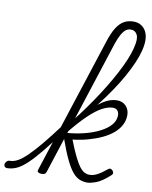

<svg xmlns="http://www.w3.org/2000/svg" viewBox="-266 -1098 946 1196"><g transform="rotate(10 207.5 -500.0)"><path d="M-136 17Q-149 17 -154 9.5Q-159 2 -157 -7Q-155 -16 -147 -23.5Q-139 -31 -127 -31Q-104 -31 -78.5 -45Q-53 -59 -20 -91Q13 -123 57 -176Q101 -229 159 -307Q169 -320 175.5 -315.5Q182 -311 183 -298.5Q184 -286 175 -273Q116 -191 71 -135.5Q26 -80 -9.5 -46Q-45 -12 -75.5 2.5Q-106 17 -136 17ZM80 15Q68 15 59.5 10Q51 5 55 -7L335 -868Q353 -924 374 -957Q395 -990 421 -1004.5Q447 -1019 480 -1019Q509 -1019 529.5 -1006Q550 -993 561.5 -970Q573 -947 573 -914Q573 -885 563.5 -848Q554 -811 535 -767.5Q516 -724 490 -677.5Q464 -631 430 -580.5Q396 -530 356 -478.5Q316 -427 271 -374.5Q226 -322 178 -271L174 -298Q215 -346 253 -397Q291 -448 325 -498Q359 -548 389 -597.5Q419 -647 443 -692.5Q467 -738 484 -778.5Q501 -819 510 -853.5Q519 -888 519 -912Q519 -930 513 -942Q507 -954 497 -960.5Q487 -967 472 -967Q455 -967 441 -956.5Q427 -946 413.5 -922Q400 -898 387 -859L110 -4Q107 6 100.5 10.5Q94 15 80 15ZM370 19Q345 19 322.5 10.5Q300 2 278 -23Q256 -48 232 -97.5Q208 -147 179 -229H171L185 -263Q248 -268 303 -282Q358 -296 399.5 -318Q441 -340 463.5 -367Q486 -394 486 -427Q486 -445 476 -456.5Q466 -468 447 -468Q417 -468 379.5 -448Q342 -428 294.5 -382.5Q247 -337 187 -262L197 -305Q241 -362 286 -410.5Q331 -459 376 -488.5Q421 -518 465 -518Q500 -518 521.5 -495Q543 -472 543 -438Q543 -404 527.5 -374.5Q512 -345 483.5 -321Q455 -297 416.5 -279Q378 -261 332 -248Q286 -235 233 -229Q259 -162 279 -122.5Q299 -83 315 -63.5Q331 -44 346 -37.5Q361 -31 375 -31Q398 -31 422.5 -43.5Q447 -56 481 -84Q490 -92 497.5 -91Q505 -90 512 -82Q518 -76 518.5 -68Q519 -60 511 -53Q461 -7 425 6Q389 19 370 19Z"/></g></svg>

Font: Playwrite RO ExtraLight
Style: Regular
Weight: 250
Version: Version 1.002